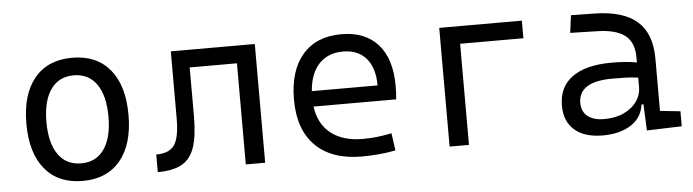

<svg xmlns="http://www.w3.org/2000/svg" viewBox="-39 -675 3009 834"><g transform="rotate(-5 1465.0 -258.5)"><path d="M293 9.8Q187 9.8 128.7 -60.5Q70.3 -130.9 70.3 -258.8Q70.3 -387.2 128.7 -457.3Q187 -527.3 293 -527.3Q398.9 -527.3 457.3 -457.3Q515.6 -387.2 515.6 -258.8Q515.6 -130.9 457.3 -60.5Q398.9 9.8 293 9.8ZM293 -66.9Q357.9 -66.9 393.1 -116.9Q428.2 -167 428.2 -258.8Q428.2 -350.6 393.1 -400.6Q357.9 -450.7 293 -450.7Q228 -450.7 192.9 -400.6Q157.7 -350.6 157.7 -258.8Q157.7 -167 192.9 -116.9Q228 -66.9 293 -66.9Z M620.6 0V-76.7Q677.7 -76.7 700.2 -109.4Q722.7 -142.1 722.7 -225.1V-517.6H1088.9V0H1004.4V-440.9H798.3V-228.5Q798.3 -143.1 781.5 -93Q764.6 -43 725.8 -21.5Q687 0 620.6 0Z M1509.8 9.8Q1379.4 9.8 1308.3 -60.5Q1237.3 -130.9 1237.3 -261.7Q1237.3 -387.7 1297.4 -457.5Q1357.4 -527.3 1466.8 -527.3Q1569.8 -527.3 1626.2 -464.4Q1682.6 -401.4 1682.6 -283.2Q1682.6 -250.5 1679.7 -224.6H1319.3Q1330.1 -147.5 1382.3 -106.7Q1434.6 -65.9 1521.5 -65.9Q1582 -65.9 1646.5 -79.6L1657.2 -3.9Q1617.2 3.9 1579.6 6.8Q1542 9.8 1509.8 9.8ZM1317.9 -292H1604.5Q1604.5 -368.7 1568.4 -410.2Q1532.2 -451.7 1467.8 -451.7Q1401.9 -451.7 1362.8 -410.2Q1323.7 -368.7 1317.9 -292Z M1893.1 0V-517.6H2253.4V-440.9H1977.5V0Z M2752.9 4.9 2748 -109.4H2739.3Q2731.9 -52.2 2683.6 -21.2Q2635.3 9.8 2561 9.8Q2481.4 9.8 2438 -27.8Q2394.5 -65.4 2394.5 -134.3Q2394.5 -216.3 2454.1 -259Q2513.7 -301.8 2625.5 -301.8Q2689.5 -301.8 2735.4 -293V-315.9Q2735.4 -381.3 2695.8 -411.6Q2656.2 -441.9 2574.7 -443.4L2458 -446.3L2467.8 -522.5L2568.4 -521Q2695.8 -519 2756.3 -465.3Q2816.9 -411.6 2816.9 -303.7V-74.7L2905.3 -65.4V0ZM2735.4 -227.1Q2708.5 -231 2679.9 -231.7Q2651.4 -232.4 2623 -232.4Q2475.1 -232.4 2475.1 -138.7Q2475.1 -101.6 2500.7 -81.1Q2526.4 -60.5 2572.3 -60.5Q2623.5 -60.5 2659.9 -78.1Q2696.3 -95.7 2715.8 -124Q2735.4 -152.3 2735.4 -184.1Z"/></g></svg>

Font: Cascadia Mono SemiLight
Style: Regular
Weight: 350
Monospace: yes
Designer: Aaron Bell
Foundry: Saja Typeworks
Version: Version 2404.023; ttfautohint (v1.8.4)